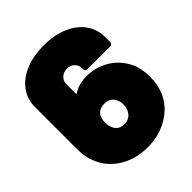

<svg xmlns="http://www.w3.org/2000/svg" viewBox="-202 -822 941 941"><g transform="rotate(-45 268.5 -351.0)"><path d="M523 -230Q523 -174 504 -131Q477 -69 414 -31.5Q351 6 270 6Q191 6 129 -30.5Q67 -67 39 -131Q19 -175 19 -230V-524Q19 -578 49.5 -620Q80 -662 135.5 -685Q191 -708 264 -708Q335 -708 389.5 -685Q444 -662 474.5 -620Q505 -578 505 -524V-489Q505 -482 501 -478Q497 -474 490 -474H332Q325 -474 321 -478Q317 -482 317 -489V-496Q317 -517 302 -532Q287 -547 263 -547Q239 -547 223 -532Q207 -517 207 -496V-431Q207 -428 209 -427Q211 -426 213 -428Q249 -453 306 -453Q368 -453 421.5 -421Q475 -389 504 -329Q523 -290 523 -230ZM335 -226Q335 -254 320 -274Q304 -296 272 -296Q237 -296 221 -274Q208 -256 208 -228Q208 -199 221 -179Q237 -155 270 -155Q302 -155 320 -179Q335 -199 335 -226Z"/></g></svg>

Font: Barlow Black
Style: Regular
Weight: 900
Designer: Jeremy Tribby
Foundry: Tribby Type
Version: Version 1.422